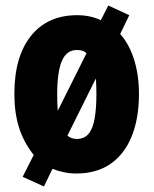

<svg xmlns="http://www.w3.org/2000/svg" viewBox="-20 -618 556 695"><path d="M483 -278Q483 -189 456.5 -124Q430 -59 379.5 -24.5Q329 10 257 10Q233 10 211.5 5.5Q190 1 170 -7L139 57L62 22L102 -57Q65 -104 48.5 -157.5Q32 -211 32 -278Q32 -413 92 -488Q152 -563 259 -563Q283 -563 304.5 -558.5Q326 -554 345 -545L372 -598L448 -563L415 -495Q448 -458 465.5 -402Q483 -346 483 -278ZM187 -276Q187 -260 187.5 -245Q188 -230 189 -217L293 -425Q286 -432 277.5 -434.5Q269 -437 258 -437Q221 -437 204 -397.5Q187 -358 187 -276ZM329 -278Q329 -293 328.5 -307Q328 -321 327 -334L224 -127Q231 -121 239.5 -118Q248 -115 258 -115Q285 -115 300.5 -133.5Q316 -152 322.5 -188.5Q329 -225 329 -278Z"/></svg>

Font: Noto Sans Khmer ExtraCondensed Black
Style: Regular
Weight: 900
Width: 2
Designer: Danh Hong and the Monotype Design Team
Foundry: Monotype Imaging Inc.
Version: Version 2.004